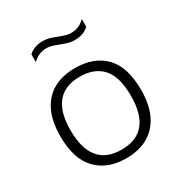

<svg xmlns="http://www.w3.org/2000/svg" viewBox="-179 -893 978 1033"><g transform="rotate(-30 310.0 -376.0)"><path d="M59.5 -270.5Q59.5 -364 90.2 -426.2Q121 -488.5 177.2 -519Q233.5 -549.5 310 -549.5Q428.5 -549.5 494.8 -480.8Q561 -412 561 -270.5Q561 -177.5 529.8 -114.8Q498.5 -52 442.2 -21.2Q386 9.5 310 9.5Q193 9.5 126.2 -60Q59.5 -129.5 59.5 -270.5ZM497.5 -270Q497.5 -388.5 448.8 -442.5Q400 -496.5 310 -496.5Q123 -496.5 123 -271.5Q123 -43.5 310 -43.5Q497.5 -43.5 497.5 -270ZM302 -701Q277 -710.5 262 -714.8Q247 -719 232 -719Q206.5 -719 185.5 -710.2Q164.5 -701.5 145 -682.5V-730Q177.5 -762 233 -762Q254 -762 273 -756.8Q292 -751.5 318 -741Q343 -731.5 358 -727.2Q373 -723 388 -723Q413.5 -723 434.5 -731.8Q455.5 -740.5 475 -759.5V-712Q442.5 -680 387 -680Q366.5 -680 347.2 -685.2Q328 -690.5 302 -701Z"/></g></svg>

Font: Encode Sans Expanded Light
Style: Regular
Weight: 300
Width: 7
Designer: Multiple Designers
Foundry: Impallari Type
Version: Version 2.000